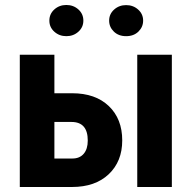

<svg xmlns="http://www.w3.org/2000/svg" viewBox="-20 -747 772 767"><path d="M197.3 -374.5H268.1Q361.3 -374.5 414.8 -323.2Q468.3 -272 468.3 -186Q468.3 -102.1 414.3 -51Q360.4 0 267.6 0H59.1V-528.3H197.3ZM197.3 -259.8V-113.8H269.5Q298.3 -113.8 314.5 -132.8Q330.6 -151.9 330.6 -185.5Q330.6 -259.8 265.6 -259.8ZM666.5 0H528.3V-528.3H666.5ZM177.2 -664.6Q177.2 -691.4 197 -709.2Q216.8 -727.1 245.1 -727.1Q273.4 -727.1 293.2 -709.2Q313 -691.4 313 -664.6Q313 -638.2 293.2 -620.4Q273.4 -602.5 245.1 -602.5Q216.8 -602.5 197 -620.4Q177.2 -638.2 177.2 -664.6ZM416 -664.6Q416 -690.9 435.8 -708.7Q455.6 -726.6 483.9 -726.6Q512.2 -726.6 532 -708.7Q551.8 -690.9 551.8 -664.6Q551.8 -639.2 533 -620.8Q514.2 -602.5 483.9 -602.5Q453.6 -602.5 434.8 -620.8Q416 -639.2 416 -664.6Z"/></svg>

Font: Roboto Condensed
Style: Bold
Weight: 700
Designer: Google
Version: Version 2.134; 2016